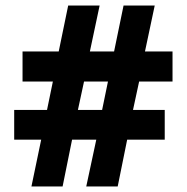

<svg xmlns="http://www.w3.org/2000/svg" viewBox="-20 -670 672 690"><path d="M93 0 128 -168H31V-275H149L170 -377H61V-485H191L225 -650H338L303 -485H390L424 -650H536L501 -485H600V-377H480L458 -275H572V-168H437L403 0H290L326 -168H239L205 0ZM260 -275H347L368 -377H282Z"/></svg>

Font: Noto Sans Telugu SemiCondensed ExtraBold
Style: Regular
Weight: 800
Width: 4
Designer: Jelle Bosma - Monotype Design Team
Foundry: Monotype Imaging Inc.
Version: Version 2.005; ttfautohint (v1.8.4.7-5d5b)